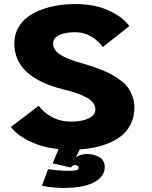

<svg xmlns="http://www.w3.org/2000/svg" viewBox="-20 -726 750 945"><path d="M329 98.5 239.5 78 268 8Q189.5 -0.5 127.8 -29.8Q66 -59 33.5 -101L170.5 -205.5Q192 -174 234.5 -150.8Q277 -127.5 329.5 -127.5Q383.5 -127.5 416.5 -143.5Q449.5 -159.5 449.5 -188Q449.5 -221 408 -245Q366.5 -269 287.5 -287Q50.5 -348 50.5 -511.5Q50.5 -553 68.2 -586.5Q86 -620 115.5 -642Q145 -664 184.8 -678.8Q224.5 -693.5 266.8 -699.8Q309 -706 354 -706Q445 -706 514.5 -674.5Q584 -643 616.5 -597.5L486 -494.5Q465 -524.5 429.2 -546Q393.5 -567.5 350 -567.5Q303 -567.5 272.2 -553.5Q241.5 -539.5 241.5 -511.5Q241.5 -481 275.5 -457.8Q309.5 -434.5 382 -415Q412.5 -406 431.8 -399.8Q451 -393.5 481.2 -381.5Q511.5 -369.5 531 -358.5Q550.5 -347.5 573.5 -330.5Q596.5 -313.5 609.8 -295Q623 -276.5 632.2 -251.2Q641.5 -226 641.5 -197.5Q641.5 -155 626 -120.8Q610.5 -86.5 585.2 -64Q560 -41.5 524.2 -25.5Q488.5 -9.5 451.5 -1.5Q414.5 6.5 372.5 9.5L353.5 48.5Q376 32 407 32Q443 32 469.2 47.8Q495.5 63.5 495.5 96Q495.5 132.5 465.2 156.5Q435 180.5 391.2 189.8Q347.5 199 292 199Q236.5 199 186.5 188L217 106.5Q266.5 114.5 308 114.5Q309 114.5 311 114.5Q327 114.5 334.2 114.2Q341.5 114 350.5 112.8Q359.5 111.5 363 108Q366.5 104.5 366.5 99Q366.5 86.5 347 86.5Q342.5 86.5 336.8 90.2Q331 94 329 98.5Z"/></svg>

Font: League Mono ExtraBold
Style: Regular
Weight: 800
Width: 6
Designer: Tyler Finck
Foundry: The League of Moveable Type / Tyler Finck
Version: Version 2.210